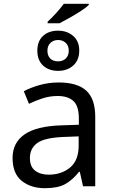

<svg xmlns="http://www.w3.org/2000/svg" viewBox="-20 -978 601 1008"><path d="M446 -952Q436 -941 408 -922.5Q380 -904 348 -886Q316 -868 293 -856H230V-864Q251 -883 275 -909.5Q299 -936 315 -958H446ZM285 -817Q332 -817 364 -789.5Q396 -762 396 -713Q396 -662 364.5 -634Q333 -606 285 -606Q236 -606 206 -634Q176 -662 176 -712Q176 -762 206 -789.5Q236 -817 285 -817ZM285 -768Q261 -768 245 -753Q229 -738 229 -712Q229 -686 243.5 -671Q258 -656 285 -656Q310 -656 325.5 -671Q341 -686 341 -712Q341 -738 325 -753Q309 -768 285 -768ZM288 -545Q386 -545 433 -502Q480 -459 480 -365V0H416L399 -76H395Q360 -32 321.5 -11Q283 10 215 10Q142 10 94 -28.5Q46 -67 46 -149Q46 -229 109 -272.5Q172 -316 303 -320L394 -323V-355Q394 -422 365 -448Q336 -474 283 -474Q241 -474 203 -461.5Q165 -449 132 -433L105 -499Q140 -518 188 -531.5Q236 -545 288 -545ZM314 -259Q214 -255 175.5 -227Q137 -199 137 -148Q137 -103 164.5 -82Q192 -61 235 -61Q303 -61 348 -98.5Q393 -136 393 -214V-262Z"/></svg>

Font: Noto Sans
Style: Regular
Weight: 400
Designer: Monotype Design Team
Foundry: Monotype Imaging Inc.
Version: Version 2.007